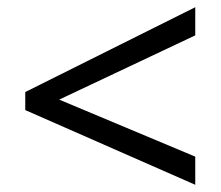

<svg xmlns="http://www.w3.org/2000/svg" viewBox="-20 -628 612 532"><path d="M521 -116 50 -323V-373L521 -608V-530L144 -352L521 -194Z"/></svg>

Font: Noto Music
Style: Regular
Weight: 400
Designer: Monotype Design Team, Benjamin Yang
Foundry: Monotype Imaging Inc.
Version: Version 2.002; ttfautohint (v1.8.4.7-5d5b)